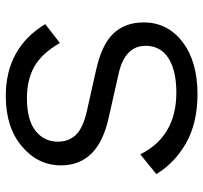

<svg xmlns="http://www.w3.org/2000/svg" viewBox="-40 -670 720 681"><g transform="rotate(-90 320.5 -330.0)"><path d="M320 -670Q490 -670 575 -530L508 -478Q472 -541 425.5 -568Q379 -595 312 -595Q235 -595 196.5 -564.5Q158 -534 158 -485Q158 -447 182 -421.5Q206 -396 268 -382L411 -350Q502 -330 541.5 -288.5Q581 -247 581 -181Q581 -96 511.5 -43Q442 10 327 10Q225 10 154 -30Q83 -70 43 -136L113 -193Q177 -65 332 -65Q410 -65 454 -93Q498 -121 498 -174Q498 -248 398 -270L243 -305Q74 -342 74 -474Q74 -556 141.5 -613Q209 -670 320 -670Z"/></g></svg>

Font: Elaine Sans
Style: Regular
Weight: 400
Designer: Wei Huang
Foundry: Wei Huang
Version: Version 2.001;December 24, 2019;FontCreator 12.0.0.2547 64-b